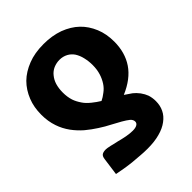

<svg xmlns="http://www.w3.org/2000/svg" viewBox="-211 -844 962 962"><g transform="rotate(-45 270.5 -363.0)"><path d="M164.6 -493.2Q164.6 -461.9 172.9 -436Q180.2 -414.1 196.3 -391.1Q208 -373.5 230.5 -355.5Q251 -338.9 272 -326.2Q289.1 -334 308.1 -349.1Q326.2 -362.3 338.9 -381.8Q352.5 -402.8 359.9 -426.8Q368.2 -453.1 368.2 -485.8Q368.2 -512.2 361.8 -539.1Q356.4 -562.5 344.2 -582Q332 -600.1 313 -610.4Q293 -621.1 268.6 -621.1Q247.1 -621.1 226.1 -612.3Q206.1 -603 193.4 -586.9Q178.7 -569.3 171.9 -546.9Q164.6 -522.5 164.6 -493.2ZM64.5 -16.1 77.1 -108.4Q79.1 -126.5 88.4 -133.3Q97.7 -139.6 115.7 -139.6Q123.5 -139.6 145.5 -134.8Q147.5 -134.3 162.8 -130.6Q178.2 -127 187.5 -125Q217.8 -117.2 233.9 -114.3Q258.3 -109.9 277.8 -109.9Q298.8 -109.9 309.6 -117.2Q318.8 -123.5 318.8 -133.8Q318.8 -147 306.2 -158.2Q293 -168.9 271 -181.6Q238.3 -200.2 221.7 -208.5Q195.3 -221.7 164.6 -241.7Q136.2 -259.8 107.9 -283.2Q81.1 -306.2 58.6 -336.4Q35.2 -368.7 23.4 -404.3Q9.8 -443.8 9.8 -490.2Q9.8 -543.9 26.9 -586.4Q44.9 -631.8 77.1 -664.1Q109.4 -695.8 158.2 -714.8Q205.1 -733.4 268.6 -733.4Q328.1 -733.4 377 -715.8Q425.8 -697.3 458.5 -666Q490.7 -635.3 509.8 -589.4Q527.8 -545.9 527.8 -491.7Q527.8 -414.1 490.2 -358.4Q452.6 -302.7 372.6 -268.6Q381.3 -263.2 409.2 -243.7Q423.8 -232.4 438 -213.9Q451.2 -195.3 457.5 -178.2Q464.4 -156.7 464.4 -133.3Q464.4 -101.6 452.1 -76.7Q440.4 -51.8 414.6 -32.7Q389.6 -13.7 352.5 -3.9Q315.9 6.3 266.6 6.3Q243.7 6.3 220.2 4.4Q194.8 2.9 166.5 0Q138.7 -2.9 112.3 -7.3Q99.6 -9.3 64.5 -16.1Z"/></g></svg>

Font: Lato-ExtraBold
Style: Regular
Weight: 500
Designer: Lukasz Dziedzic with Adam Twardoch and Botio Nikoltchev
Foundry: tyPoland Lukasz Dziedzic
Version: ""